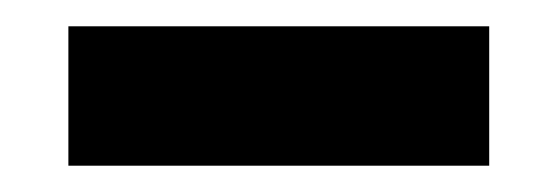

<svg xmlns="http://www.w3.org/2000/svg" viewBox="-20 -709 424 146"><path d="M32 -689H352V-583H32Z"/></svg>

Font: Stavian Bold
Style: Bold
Weight: 700
Version: Version 1.000; ttfautohint (v1.6)